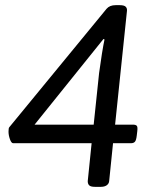

<svg xmlns="http://www.w3.org/2000/svg" viewBox="-20 -722 575 744"><path d="M348 2Q332 2 326 -3.5Q320 -9 320 -20L335 -167H31Q24 -167 18.5 -182.5Q13 -198 13 -212Q13 -226 16 -229L393 -688Q405 -702 428 -702H444Q461 -702 467 -696Q473 -690 472 -680L426 -239H495Q506 -239 510 -234.5Q514 -230 512 -214L510 -197Q508 -179 503 -173Q498 -167 487 -167H418L403 -20Q402 -10 393.5 -4Q385 2 371 2ZM114 -239H343L364 -439Q369 -477 375 -514Q381 -551 385 -569L381 -571Z"/></svg>

Font: Asap
Style: Italic
Weight: 400
Italic angle: -6°
Designer: Pablo Cosgaya
Foundry: Omnibus-Type
Version: Version 3.001; ttfautohint (v1.8.3)